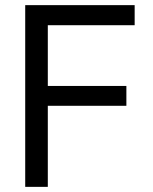

<svg xmlns="http://www.w3.org/2000/svg" viewBox="-20 -727 597 747"><path d="M78.1 -707H503.9V-628.9H166V-392.6H471.7V-315.4H166V0H78.1Z"/></svg>

Font: Pretendard Std
Style: Regular
Weight: 400
Designer: Base glyphs from Inter by Rasmus Andersson; Hangeul glyphs from Noto Sans CJK(Source Han Sans) by Jang Soo-young and Kan
Foundry: Kil Hyung-jin
Version: Version 1.309